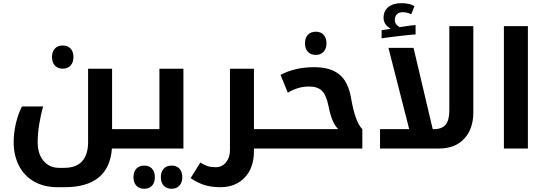

<svg xmlns="http://www.w3.org/2000/svg" viewBox="-20 -922 3397 1192"><path d="M805.2 -120.1Q810.1 -120.1 810.1 -116.2V-4.9Q810.1 0 805.2 0H674.8Q656.7 240.2 380.9 240.2H336.9Q253.4 240.2 191.7 205.1Q129.9 169.9 97.4 106.2Q64.9 42.5 64.9 -40Q64.9 -96.7 78.6 -155.5Q92.3 -214.4 116.2 -261.2H248Q232.4 -207.5 223.1 -148.7Q213.9 -89.8 213.9 -39.1Q213.9 33.7 250.5 76.9Q287.1 120.1 347.2 120.1H377Q454.1 120.1 490.5 78.4Q526.9 36.6 526.9 -39.1V-495.1H675.8V-120.1ZM370.1 -495.6Q338.9 -495.6 320.8 -514.9Q302.7 -534.2 302.7 -567.4Q302.7 -601.1 320.6 -620.4Q338.4 -639.6 370.1 -639.6Q400.4 -639.6 418.2 -620.6Q436 -601.6 436 -567.4Q436 -534.2 417.7 -514.9Q399.4 -495.6 370.1 -495.6Z M794.9 0Q790 0 790 -4.9V-116.2Q790 -120.1 794.9 -120.1H969.7V-495.1H1118.7V0ZM875.5 250Q844.7 250 826.7 230.7Q808.6 211.4 808.6 178.2Q808.6 144.5 826.4 125.2Q844.2 106 875.5 106Q906.2 106 923.8 125Q941.4 144 941.4 178.2Q941.4 212.4 923.3 231.2Q905.3 250 875.5 250ZM1045.4 250Q1014.6 250 996.6 230.7Q978.5 211.4 978.5 178.2Q978.5 144.5 996.3 125.2Q1014.2 106 1045.4 106Q1076.7 106 1094.2 125.2Q1111.8 144.5 1111.8 178.2Q1111.8 211.4 1093.5 230.7Q1075.2 250 1045.4 250Z M1686.5 -120.1Q1691.4 -120.1 1691.4 -116.2V-4.9Q1691.4 0 1686.5 0H1556.6V16.1Q1556.6 119.1 1499.8 179.7Q1442.9 240.2 1347.7 240.2Q1296.4 240.2 1253.7 228Q1210.9 215.8 1163.6 184.1L1223.6 86.9Q1250 103.5 1270.3 109.9Q1290.5 116.2 1318.8 116.2Q1358.9 116.2 1383.3 85.7Q1407.7 55.2 1407.7 8.8V-495.1H1556.6V-120.1Z M1676.8 0Q1671.9 0 1671.9 -4.9V-116.2Q1671.9 -120.1 1676.8 -120.1H2079.6V-121.1Q2040.5 -156.2 2019.5 -263.2Q2005.9 -330.6 1979.2 -357.7Q1952.6 -384.8 1899.4 -384.8Q1864.3 -384.8 1833.5 -376Q1802.7 -367.2 1766.6 -347.2L1721.7 -457Q1811 -504.9 1930.7 -504.9Q2030.8 -504.9 2086.4 -460Q2142.1 -415 2159.7 -312Q2185.5 -163.1 2229.5 -120.1V0ZM1940.9 -581.1Q1909.7 -581.1 1891.6 -600.3Q1873.5 -619.6 1873.5 -652.8Q1873.5 -686.5 1891.4 -705.8Q1909.2 -725.1 1940.9 -725.1Q1971.2 -725.1 1989 -706.1Q2006.8 -687 2006.8 -652.8Q2006.8 -619.6 1988.5 -600.3Q1970.2 -581.1 1940.9 -581.1Z M2339.4 -120.1H2520.5L2391.6 -625H2547.4L2666.5 -120.1H2673.3Q2723.1 -120.1 2746.3 -147.7Q2769.5 -175.3 2769.5 -235.8V-759.8H2918.5V-224.1Q2918.5 -122.1 2862.1 -61Q2805.7 0 2706.5 0H2339.4ZM2349.1 -734.4 2406.2 -743.7Q2386.7 -753.4 2374 -770.8Q2361.3 -788.1 2361.3 -811.5Q2361.3 -854.5 2391.1 -878.4Q2420.9 -902.3 2471.2 -902.3Q2520.5 -902.3 2553.2 -884.3L2533.2 -833.5Q2507.8 -846.2 2479 -846.2Q2457.5 -846.2 2444.3 -833.5Q2431.2 -820.8 2431.2 -798.3Q2431.2 -782.7 2439.9 -771Q2448.7 -759.3 2461.4 -753.4L2479 -756.3Q2529.8 -764.2 2560.1 -766.6V-708.5Q2524.4 -706.1 2442.1 -696.3Q2359.9 -686.5 2349.1 -683.6Z M3108.4 -759.8H3257.3V0H3108.4Z"/></svg>

Font: DroidArabicKufi-Bold
Style: Bold
Weight: 700
Designer: Pascal Zoghbi
Foundry: Ascender Corporation
Version: Version 1.00